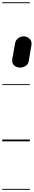

<svg xmlns="http://www.w3.org/2000/svg" viewBox="-25 -1250 299 1698"><path d="M153 -652Q135.5 -652 117.8 -660Q100 -668 89.8 -685Q79.5 -702 84 -729L109.5 -872.5Q116 -898.5 137.5 -913.5Q159 -928.5 184 -928.5Q214 -928.5 236.2 -907.5Q258.5 -886.5 253 -850.5L229 -708.5Q224.5 -680.5 200.5 -666.2Q176.5 -652 153 -652ZM153 -652Q135.5 -652 117.8 -660Q100 -668 89.8 -685Q79.5 -702 84 -729L109.5 -872.5Q116 -898.5 137.5 -913.5Q159 -928.5 184 -928.5Q214 -928.5 236.2 -907.5Q258.5 -886.5 253 -850.5L229 -708.5Q224.5 -680.5 200.5 -666.2Q176.5 -652 153 -652ZM-5 420.5H239V428.5H-5ZM-5 -16H239V0H-5ZM-5 -505.5H239V-497.5H-5ZM-5 -1230H239V-1222H-5Z"/></svg>

Font: Edu VIC WA NT Pre Guide
Style: Regular
Weight: 400
Designer: Tina and Corey Anderson, Eben Sorkin, Mirko Velimirovic
Foundry: Google for Education
Version: Version 1.000